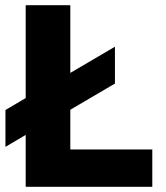

<svg xmlns="http://www.w3.org/2000/svg" viewBox="-20 -720 640 740"><path d="M79 0V-200L1 -154V-296L79 -342V-700H251V-439L423 -540V-398L251 -297V-144H567V0Z"/></svg>

Font: Red Hat Mono
Style: Regular
Weight: 300
Monospace: yes
Designer: Pentagram, MCKL
Foundry: Pentagram, MCKL
Version: Version 1.023